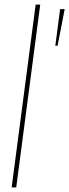

<svg xmlns="http://www.w3.org/2000/svg" viewBox="-20 -820 303 840"><path d="M51 0H31L136 -800H156ZM232 -620H222L243 -780H263Z"/></svg>

Font: Tanohe Sans Thin
Style: Italic
Weight: 100
Designer: Village Type and Design LLC & Cristiano Sobral
Foundry: Cooper Hewitt Smithsonian Design Museum
Version: Version 1.00;September 29, 2021;FontCreator 13.0.0.2655 64-b